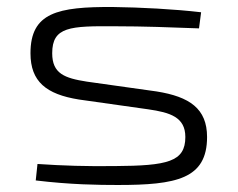

<svg xmlns="http://www.w3.org/2000/svg" viewBox="-20 -517 678 548"><path d="M303 -497C144 -498 67 -481 67 -365C67 -284 112 -248 205 -233L403 -205C465 -196 509 -183 509 -126C509 -55 458 -44 308 -43C226 -42 161 -44 87 -49L82 -2C181 10 261 11 316 11C483 11 571 -6 571 -126C571 -207 521 -241 427 -256L228 -284C164 -294 129 -307 129 -365C129 -441 180 -443 310 -442C387 -442 470 -439 548 -436L554 -482C477 -491 381 -496 303 -497Z"/></svg>

Font: Exo 2 Light Expanded
Style: Regular
Weight: 300
Width: 7
Designer: Natanael Gama
Version: Version 1.001;PS 001.001;hotconv 1.0.70;makeotf.lib2.5.58329